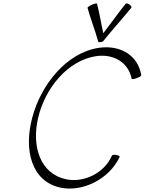

<svg xmlns="http://www.w3.org/2000/svg" viewBox="-20 -1094 853 1132"><path d="M589 -852C642 -918 700 -982 754 -1048C758 -1052 753 -1060 744 -1067C735 -1073 725 -1076 721 -1072C675 -1015 634 -956 589 -898C576 -956 567 -1015 552 -1072C552 -1076 539 -1073 524 -1067C508 -1060 496 -1052 496 -1048C514 -982 540 -918 558 -852C558 -847 563 -844 570 -846C576 -844 583 -847 589 -852ZM813 -650C795 -765 692 -831 563 -812C373 -784 221 -595 170 -400C119 -209 166 -24 336 12C464 40 623 -36 685 -168C688 -172 680 -178 667 -180C655 -183 643 -181 640 -177C596 -73 473 -15 370 -37C217 -69 165 -231 205 -400C245 -572 378 -738 547 -763C652 -778 738 -724 756 -630C756 -626 769 -627 785 -633C800 -638 813 -646 813 -650Z"/></svg>

Font: Nupuram Thin Italic
Style: Regular
Weight: 100
Designer: Santhosh Thottingal (santhosh.thottingal@gmail.com)
Foundry: SMC
Version: Version 1.000